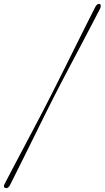

<svg xmlns="http://www.w3.org/2000/svg" viewBox="-50 -804 536 983"><path d="M225.5 -307Q210 -276.5 188 -232.5Q166 -188.5 140.8 -137.2Q115.5 -86 89.8 -34.2Q64 17.5 41 64Q18 110.5 0.5 145Q-9.5 162.5 -22.5 158.5Q-35.5 155 -26 137Q-9 104 15 58.5Q39 13 66.2 -38.5Q93.5 -90 120.5 -141.2Q147.5 -192.5 170.8 -237Q194 -281.5 209.5 -312.5Q225.5 -344 248.2 -389.2Q271 -434.5 296.8 -486.5Q322.5 -538.5 348.8 -591Q375 -643.5 398.2 -689.8Q421.5 -736 438.5 -769.5Q448.5 -787 461 -783.5Q465.5 -782 465.8 -775.2Q466 -768.5 463 -761Q445 -726.5 420.8 -679.8Q396.5 -633 369 -581Q341.5 -529 314.5 -477.8Q287.5 -426.5 264.2 -382.2Q241 -338 225.5 -307Z"/></svg>

Font: Fraunces 72pt Thin
Style: Italic
Weight: 100
Italic angle: -16°
Version: Version 1.000;[b76b70a41]